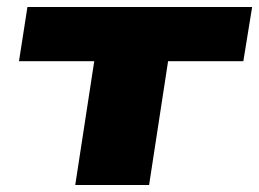

<svg xmlns="http://www.w3.org/2000/svg" viewBox="-20 -526 737 546"><path d="M194 0 248 -352H34L58 -506H697L672 -352H458L404 0Z"/></svg>

Font: Nunito Sans 7pt Expanded Black
Style: Italic
Weight: 900
Width: 7
Italic angle: -9°
Designer: Vernon Adams
Foundry: Vernon Adams
Version: Version 3.101;gftools[0.9.27]